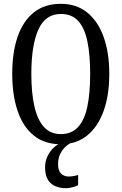

<svg xmlns="http://www.w3.org/2000/svg" viewBox="-20 -745 637 1005"><path d="M298 10Q213 10 156.5 -36Q100 -82 72 -165Q44 -248 44 -359Q44 -470 72 -552Q100 -634 156.5 -679.5Q213 -725 299 -725Q380 -725 436.5 -679.5Q493 -634 522.5 -551.5Q552 -469 552 -358Q552 -247 522.5 -164.5Q493 -82 436.5 -36Q380 10 298 10ZM298 -43Q355 -43 389 -80.5Q423 -118 437.5 -188.5Q452 -259 452 -358Q452 -458 437.5 -528Q423 -598 389.5 -635Q356 -672 299 -672Q217 -672 180.5 -589.5Q144 -507 144 -358Q144 -259 160 -188.5Q176 -118 210 -80.5Q244 -43 298 -43ZM326 240Q274 240 245 213.5Q216 187 216 130Q216 99 229 72Q242 45 263 26Q284 7 309 0H358Q342 6 324.5 21.5Q307 37 295.5 60Q284 83 284 115Q284 149 300 164Q316 179 339 179Q350 179 362.5 177Q375 175 389 171V224Q381 229 369.5 232.5Q358 236 346.5 238Q335 240 326 240Z"/></svg>

Font: Noto Serif ExtraCondensed
Style: Regular
Weight: 400
Width: 2
Designer: Monotype Design Team
Foundry: Monotype Imaging Inc.
Version: Version 2.013